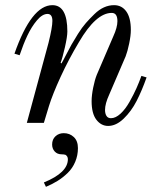

<svg xmlns="http://www.w3.org/2000/svg" viewBox="-20 -476 612 744"><path d="M36 -268Q102 -456 183 -456Q241 -456 241 -354Q241 -334 231.5 -292.5Q222 -251 215 -233L218 -230Q222 -236 235 -261.5Q248 -287 257 -303Q266 -319 282 -344.5Q298 -370 313 -387Q328 -404 346 -421.5Q364 -439 383 -447.5Q402 -456 422 -456Q452 -456 469.5 -431.5Q487 -407 487 -360Q487 -338 480.5 -307Q474 -276 467 -258L403 -109Q387 -74 387 -50Q387 -36 392.5 -27Q398 -18 410 -18Q428 -18 447 -35.5Q466 -53 482 -81.5Q498 -110 508.5 -133.5Q519 -157 528 -182L548 -176Q530 -125 509.5 -85Q489 -45 459.5 -16.5Q430 12 399 12Q372 12 353.5 -12Q335 -36 335 -84Q335 -106 341 -136Q347 -166 355 -186L419 -335Q435 -370 435 -394Q435 -426 413 -426Q352 -426 286 -313Q246 -246 215 -178.5Q184 -111 170 -66L150 0H84L168 -310Q183 -370 183 -395Q183 -422 164 -422Q144 -422 123 -397Q102 -372 86 -338Q70 -304 56 -262ZM150 231Q243 193 243 141Q243 130 234 124Q228 122 219 122Q202 122 192 111Q182 100 182 84Q182 64 195 52Q208 40 227 40Q250 40 266 55Q282 70 282 98Q282 126 271.5 151Q261 176 242.5 194Q224 212 203 225Q182 238 158 248Z"/></svg>

Font: Old Standard TT
Style: Italic
Weight: 400
Italic angle: -15.2°
Designer: Alexey Kryukov <alexios@thessalonica.org.ru>
Version: Version 2.2